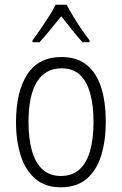

<svg xmlns="http://www.w3.org/2000/svg" viewBox="-20 -785 518 815"><path d="M429 -267Q429 -188 409.5 -125Q390 -62 348 -26Q306 10 237 10Q172 10 130 -26Q88 -62 68 -124.5Q48 -187 48 -267Q48 -396 96 -469.5Q144 -543 241 -543Q307 -543 348.5 -509Q390 -475 409.5 -413.5Q429 -352 429 -267ZM101 -267Q101 -195 116 -143.5Q131 -92 161.5 -65Q192 -38 238 -38Q286 -38 316.5 -65Q347 -92 362 -143.5Q377 -195 377 -267Q377 -337 363 -388Q349 -439 319.5 -467Q290 -495 242 -495Q172 -495 136.5 -437Q101 -379 101 -267ZM263 -765Q274 -744 290 -717Q306 -690 324.5 -663Q343 -636 360 -614V-606H330Q307 -631 284 -660.5Q261 -690 240 -716Q219 -690 194 -659.5Q169 -629 148 -606H118V-614Q136 -638 154.5 -665Q173 -692 189.5 -718Q206 -744 216 -765Z"/></svg>

Font: Noto Sans Bengali Condensed Light
Style: Regular
Weight: 300
Width: 3
Designer: Jelle Bosma - Monotype Design Team
Foundry: Monotype Imaging Inc.
Version: Version 2.003